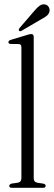

<svg xmlns="http://www.w3.org/2000/svg" viewBox="-20 -891 256 911"><path d="M140 -716V-45.5Q140 -27 157.5 -24L186.5 -19.5Q196.5 -17 196.5 -9Q196.5 0 185 0H35.5Q24 0 24 -9Q24 -16.5 35.5 -20L64 -24Q81.5 -27 81.5 -45.5V-667Q81.5 -681 70 -682L29.5 -682.5Q20 -683.5 20 -691Q20 -698.5 31.5 -702L108 -725Q121.5 -729.5 128 -729.5Q140 -729.5 140 -716ZM142.5 -839Q156 -855.5 168.2 -864Q180.5 -872.5 193 -870Q205 -868 211 -858Q217 -848 215 -837.5Q212 -824 201.5 -815.8Q191 -807.5 175.5 -799.5L81.5 -744.5Q74 -740.5 70.5 -745.5Q67 -749.5 72.5 -757.5Z"/></svg>

Font: Fraunces 144pt S050 Light
Style: Regular
Weight: 300
Version: Version 1.000; ttfautohint (v1.8.3)